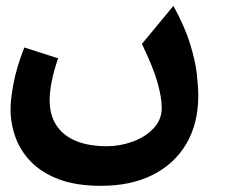

<svg xmlns="http://www.w3.org/2000/svg" viewBox="-20 -377 754 643"><path d="M318.3 245.3Q235.7 245.3 178 223.7Q120.3 202 84.5 165.5Q48.7 129 32 83Q15.3 37 15.3 -11Q15.3 -44 25 -96.3Q34.7 -148.7 61.3 -218L174.7 -181.7Q160 -139.3 153.2 -104.2Q146.3 -69 146.3 -42Q146.3 8.7 169.3 43.3Q192.3 78 235.2 95.3Q278 112.7 337.3 112.7Q381.7 112.7 423.8 97.5Q466 82.3 493.8 53.3Q521.7 24.3 521.7 -16.3Q521.7 -49.3 507.7 -99.7Q493.7 -150 455.3 -230L560.7 -357.3Q598.7 -288.3 616.5 -230.5Q634.3 -172.7 639.2 -128.7Q644 -84.7 644 -56.7Q644 36.3 604.3 104Q564.7 171.7 491.8 208.5Q419 245.3 318.3 245.3Z"/></svg>

Font: Lexend Medium
Style: Regular
Weight: 500
Designer: Bonnie Shaver-Troup, Thomas Jockin
Foundry: Lexend
Version: Version 1.005